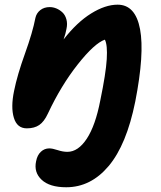

<svg xmlns="http://www.w3.org/2000/svg" viewBox="-20 -538 684 818"><path d="M262.2 259.8Q191.4 259.8 157.5 228Q123.5 196.3 133.8 148.9Q138.7 123 154.1 108.6Q169.4 94.2 189.9 94.2Q203.6 94.2 225.8 101.6Q248 108.9 267.1 108.9Q313 108.9 349.9 52.7Q386.7 -3.4 407.2 -109.9Q431.2 -225.6 434.8 -285.9Q438.5 -346.2 426.8 -369.1Q382.3 -353.5 311.3 -263.7Q240.2 -173.8 184.1 -54.2Q168 -19.5 147.2 -5.4Q126.5 8.8 94.2 8.8Q52.7 8.8 39.1 -36.1Q25.4 -81.1 40 -150.9Q53.7 -218.8 86.4 -309.6Q119.1 -400.4 130.9 -461.9Q135.3 -481.9 151.6 -494.9Q168 -507.8 191.9 -507.8Q206.1 -507.8 220.2 -502Q234.4 -496.1 246.1 -485.1Q257.8 -474.1 262.9 -455.6Q268.1 -437 263.2 -415Q259.8 -395 251 -370.1Q308.1 -443.4 368.4 -480.7Q428.7 -518.1 481 -518.1Q557.1 -518.1 576.7 -413.6Q596.2 -309.1 556.2 -105Q519 79.1 442.9 169.4Q366.7 259.8 262.2 259.8Z"/></svg>

Font: Shantell Sans Irregular
Style: Bold Italic
Weight: 700
Italic angle: -11.31°
Designer: Stephen Nixon, Anya Danilova, Shantell Martin
Foundry: Arrow Type
Version: Version 1.006;[9816181b4]